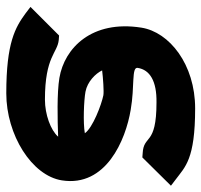

<svg xmlns="http://www.w3.org/2000/svg" viewBox="-35 -595 641 611"><g transform="rotate(90 285.5 -289.5)"><path d="M2 -66 23 -50C67 -18 115 11 277 11C409 11 539 -70 554 -166C576 -306 426 -369 329 -385C255 -398 193 -387 196 -407C202 -446 238 -468 306 -467C446 -467 407 -426 468 -423L481 -422L571 -513L550 -529C511 -558 487 -590 325 -590C185 -590 82 -508 68 -419C43 -261 133 -174 228 -158C276 -150 361 -152 415 -154C394 -130 344 -112 297 -112C159 -112 149 -152 107 -156L93 -157ZM204 -294C228 -297 271 -300 283 -298C313 -292 387 -264 404 -239C371 -233 299 -236 272 -241C240 -247 214 -273 204 -294Z"/></g></svg>

Font: Charger Pro
Style: UltraExtObl
Weight: 900
Designer: Jasper
Foundry: Cannot Into Space Fonts
Version: Version 1.09